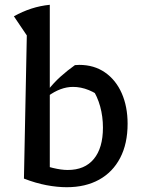

<svg xmlns="http://www.w3.org/2000/svg" viewBox="-20 -773 596 802"><path d="M80 -27 121 -97Q166 -80 201 -71.5Q236 -63 263 -63Q334 -63 372 -109Q410 -155 410 -240Q410 -286 398.5 -328Q387 -370 364 -405L416 -357Q351 -410 285 -410Q233 -410 180 -371L179 -395Q205 -428 233.5 -453.5Q262 -479 293 -501Q298 -501 302.5 -501.5Q307 -502 311 -502Q373 -502 418.5 -470.5Q464 -439 488.5 -383.5Q513 -328 513 -256Q513 -173 482 -113.5Q451 -54 394 -22.5Q337 9 259 9Q219 9 174 0.5Q129 -8 80 -27ZM80 -27 92 -625 38 -705Q74 -725 111 -737Q148 -749 188 -753V-50Z"/></svg>

Font: Piazzolla Thin SemiBold
Style: Regular
Weight: 600
Version: Version 2.005